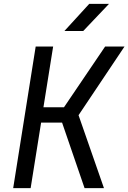

<svg xmlns="http://www.w3.org/2000/svg" viewBox="-20 -970 662 990"><path d="M312 -810 440 -950H542L409 -810ZM48 0 164 -730H254L204 -417H310L522 -730H622L385 -376L516 0H416L300 -338H192L138 0Z"/></svg>

Font: JetBrains Mono NL
Style: Italic
Weight: 400
Italic angle: -9°
Monospace: yes
Designer: Philipp Nurullin, Konstantin Bulenkov
Foundry: JetBrains
Version: Version 2.305; ttfautohint (v1.8.4.7-5d5b)